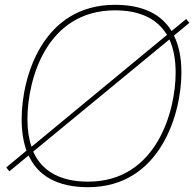

<svg xmlns="http://www.w3.org/2000/svg" viewBox="-20 -764 807 798"><path d="M754 -685 693 -635C650 -706 572 -744 458 -744C157 -744 70 -444 70 -268C70 -218 77 -175 90 -138L6 -68L19 -52L99 -118C138 -32 220 14 346 14C647 14 734 -293 734 -462C734 -523 724 -574 703 -616L767 -669ZM94 -268C94 -434 173 -721 458 -721C557 -721 632 -689 674 -619L111 -154C100 -186 94 -224 94 -268ZM118 -134 684 -600C701 -563 710 -518 710 -462C710 -303 631 -9 346 -9C237 -9 156 -48 118 -134Z"/></svg>

Font: Nacelle Thin
Style: Italic
Weight: 100
Italic angle: -12°
Designer: Sora Sagano
Foundry: Sora Sagano
Version: Version 1.000;FEAKit 1.0